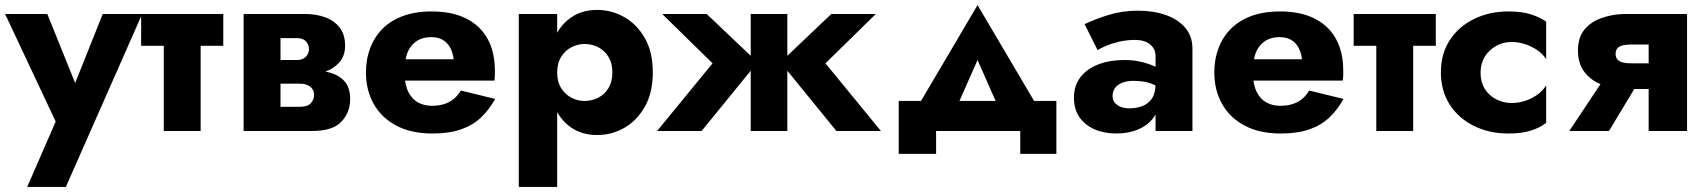

<svg xmlns="http://www.w3.org/2000/svg" viewBox="-29 -515 6695 755"><path d="M530 -460H375L228 -92L306 -91L157 -460H-9L190 -37L78 220H230Z M526 -460V-335H849V-460ZM615 -440V0H760V-440Z M1016 -240V-186H1149Q1165 -186 1176 -182Q1187 -178 1193.5 -172Q1200 -166 1203 -158Q1206 -150 1206 -141Q1206 -124 1193.5 -109.5Q1181 -95 1149 -95H1016V0H1200Q1279 0 1313.5 -36.5Q1348 -73 1348 -125Q1348 -170 1326 -195Q1304 -220 1266 -230Q1228 -240 1180 -240ZM1016 -220H1170Q1213 -220 1248.5 -232.5Q1284 -245 1306 -270.5Q1328 -296 1328 -335Q1328 -380 1306 -407.5Q1284 -435 1248.5 -447.5Q1213 -460 1170 -460H1016V-365H1139Q1162 -365 1174 -352.5Q1186 -340 1186 -322Q1186 -314 1183 -306Q1180 -298 1174 -292Q1168 -286 1159.5 -282.5Q1151 -279 1139 -279H1016ZM929 -460V0H1074V-460Z M1495 -198H1915Q1917 -210 1917 -220.5Q1917 -231 1917 -237Q1917 -310 1888.5 -362Q1860 -414 1804.5 -442Q1749 -470 1669 -470Q1594 -470 1540.5 -446Q1487 -422 1455.5 -379Q1424 -336 1414 -279Q1412 -267 1411 -255Q1410 -243 1410 -230Q1410 -161 1440.5 -106.5Q1471 -52 1529.5 -21Q1588 10 1671 10Q1738 10 1784.5 -6.5Q1831 -23 1863 -53.5Q1895 -84 1918 -126L1783 -159Q1772 -140 1756 -126.5Q1740 -113 1718.5 -106Q1697 -99 1669 -99Q1639 -99 1615 -112Q1591 -125 1576.5 -154Q1562 -183 1562 -230L1564 -254Q1564 -291 1577 -316.5Q1590 -342 1612.5 -355.5Q1635 -369 1666 -369Q1693 -369 1711.5 -358.5Q1730 -348 1740.5 -329Q1751 -310 1755 -282H1495Z M2162 220V-460H2011V220ZM2538 -230Q2538 -311 2506.5 -365.5Q2475 -420 2425.5 -448Q2376 -476 2319 -476Q2259 -476 2215.5 -445.5Q2172 -415 2149 -360Q2126 -305 2126 -230Q2126 -156 2149 -100.5Q2172 -45 2215.5 -14.5Q2259 16 2319 16Q2376 16 2425.5 -12Q2475 -40 2506.5 -95Q2538 -150 2538 -230ZM2379 -230Q2379 -194 2364 -169Q2349 -144 2324 -131Q2299 -118 2269 -118Q2243 -118 2218.5 -130.5Q2194 -143 2178 -168Q2162 -193 2162 -230Q2162 -267 2178 -292Q2194 -317 2218.5 -329.5Q2243 -342 2269 -342Q2299 -342 2324 -329Q2349 -316 2364 -291Q2379 -266 2379 -230Z M3240 -460 3040 -270 3260 0H3435L3217 -266L3415 -460ZM3067 -460H2923V0H3067ZM2750 -460H2575L2773 -266L2555 0H2730L2950 -270Z M3815 -279 3925 -30 4071 -61 3815 -495 3559 -61 3705 -30ZM3983 0V90H4125V-118H3505V90H3652V0Z M4346 -137Q4346 -156 4355.5 -169Q4365 -182 4383.5 -189.5Q4402 -197 4428 -197Q4467 -197 4494.5 -187.5Q4522 -178 4548 -159V-230Q4538 -241 4514.5 -252.5Q4491 -264 4459.5 -271.5Q4428 -279 4393 -279Q4333 -279 4288 -261Q4243 -243 4218.5 -210Q4194 -177 4194 -131Q4194 -86 4215.5 -54.5Q4237 -23 4275 -6.5Q4313 10 4361 10Q4409 10 4447.5 -6.5Q4486 -23 4508.5 -54.5Q4531 -86 4531 -130L4515 -186Q4515 -149 4501 -128Q4487 -107 4463.5 -98Q4440 -89 4412 -89Q4394 -89 4379 -94.5Q4364 -100 4355 -110.5Q4346 -121 4346 -137ZM4287 -318Q4298 -325 4320 -334.5Q4342 -344 4371.5 -351Q4401 -358 4434 -358Q4472 -358 4493.5 -340.5Q4515 -323 4515 -294V0H4660V-324Q4660 -372 4632.5 -405Q4605 -438 4556.5 -455.5Q4508 -473 4446 -473Q4384 -473 4329.5 -456Q4275 -439 4236 -420Z M4831 -198H5251Q5253 -210 5253 -220.5Q5253 -231 5253 -237Q5253 -310 5224.5 -362Q5196 -414 5140.5 -442Q5085 -470 5005 -470Q4930 -470 4876.5 -446Q4823 -422 4791.5 -379Q4760 -336 4750 -279Q4748 -267 4747 -255Q4746 -243 4746 -230Q4746 -161 4776.5 -106.5Q4807 -52 4865.5 -21Q4924 10 5007 10Q5074 10 5120.5 -6.5Q5167 -23 5199 -53.5Q5231 -84 5254 -126L5119 -159Q5108 -140 5092 -126.5Q5076 -113 5054.5 -106Q5033 -99 5005 -99Q4975 -99 4951 -112Q4927 -125 4912.5 -154Q4898 -183 4898 -230L4900 -254Q4900 -291 4913 -316.5Q4926 -342 4948.5 -355.5Q4971 -369 5002 -369Q5029 -369 5047.5 -358.5Q5066 -348 5076.5 -329Q5087 -310 5091 -282H4831Z M5294 -460V-335H5617V-460ZM5383 -440V0H5528V-440Z M5793 -230Q5793 -264 5809 -291Q5825 -318 5853.5 -334Q5882 -350 5915 -350Q5940 -350 5966 -342Q5992 -334 6014.5 -319Q6037 -304 6051 -282V-430Q6027 -447 5991 -458.5Q5955 -470 5903 -470Q5827 -470 5766.5 -440Q5706 -410 5671.5 -356.5Q5637 -303 5637 -230Q5637 -158 5671.5 -104Q5706 -50 5766.5 -20Q5827 10 5903 10Q5955 10 5991 -1.5Q6027 -13 6051 -32V-179Q6037 -157 6015.5 -142Q5994 -127 5968.5 -118.5Q5943 -110 5915 -110Q5882 -110 5853.5 -125Q5825 -140 5809 -166.5Q5793 -193 5793 -230Z M6298 0 6424 -209H6281L6142 0ZM6605 0V-460H6454V0ZM6506 -266H6384Q6365 -266 6351.5 -269.5Q6338 -273 6331 -281.5Q6324 -290 6324 -303Q6324 -317 6331 -325Q6338 -333 6351.5 -336.5Q6365 -340 6384 -340H6506V-460H6363Q6316 -460 6272.5 -445.5Q6229 -431 6202.5 -400Q6176 -369 6176 -316Q6176 -264 6202.5 -230.5Q6229 -197 6272.5 -181Q6316 -165 6363 -165H6506Z"/></svg>

Font: Jost
Style: Bold
Weight: 700
Version: Version 3.710